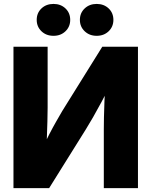

<svg xmlns="http://www.w3.org/2000/svg" viewBox="-20 -968 779 988"><path d="M689.9 0H514.2V-302.7Q514.2 -325.2 514.9 -363.5Q515.6 -401.9 517.6 -450.2Q519.5 -498.5 522.9 -551.3L552.7 -540Q527.3 -489.7 503.4 -445.3Q479.5 -400.9 459 -365Q438.5 -329.1 421.9 -302.7L232.9 0H49.3V-727.5H225.1V-413.6Q225.1 -386.7 223.9 -342.8Q222.7 -298.8 220.9 -251.5Q219.2 -204.1 216.8 -167L197.3 -204.1Q214.8 -240.7 233.6 -277.1Q252.4 -313.5 270.3 -344.7Q288.1 -376 300.8 -397.5L506.3 -727.5H689.9ZM477.5 -783.7Q440.4 -783.7 415.8 -807.1Q391.1 -830.6 391.1 -865.7Q391.1 -901.4 415.8 -924.6Q440.4 -947.8 477.5 -947.8Q514.6 -947.8 539.1 -924.6Q563.5 -901.4 563.5 -865.7Q563.5 -830.6 539.1 -807.1Q514.6 -783.7 477.5 -783.7ZM255.4 -783.7Q217.8 -783.7 193.4 -807.1Q168.9 -830.6 168.9 -865.7Q168.9 -901.4 193.4 -924.6Q217.8 -947.8 255.4 -947.8Q292.5 -947.8 316.9 -924.6Q341.3 -901.4 341.3 -865.7Q341.3 -830.6 316.9 -807.1Q292.5 -783.7 255.4 -783.7Z"/></svg>

Font: Inter 28pt ExtraBold
Style: Regular
Weight: 800
Designer: Rasmus Andersson
Foundry: rsms
Version: Version 4.001;git-66647c0bb